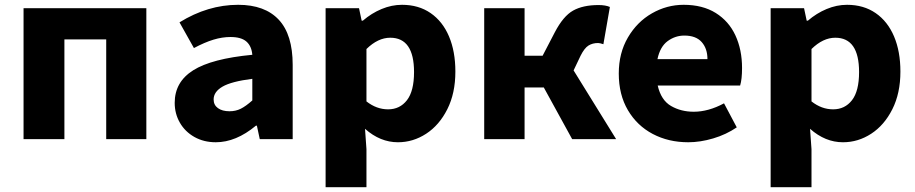

<svg xmlns="http://www.w3.org/2000/svg" viewBox="-20 -579 3809 799"><path d="M78 -545H589V0H422V-415H248V0H78Z M707 -151Q707 -238 784 -286.5Q861 -335 1030 -351Q1027 -387 1005.5 -406Q984 -425 939 -425Q905 -425 868.5 -414Q832 -403 787 -379L727 -486Q845 -559 971 -559Q1082 -559 1140 -497Q1198 -435 1198 -309V0H1061L1049 -56H1045Q962 13 878 13Q828 13 789 -9Q750 -31 728.5 -68.5Q707 -106 707 -151ZM1030 -161V-251Q943 -240 906 -218.5Q869 -197 869 -165Q869 -142 887 -129Q905 -116 935 -116Q961 -116 982 -126.5Q1003 -137 1030 -161Z M1335 -545H1474L1485 -493H1490Q1526 -524 1568 -541.5Q1610 -559 1653 -559Q1722 -559 1772 -524.5Q1822 -490 1848.5 -427.5Q1875 -365 1875 -281Q1875 -191 1841.5 -124.5Q1808 -58 1753.5 -22.5Q1699 13 1636 13Q1562 13 1499 -43L1505 42V200H1335ZM1703 -279Q1703 -422 1604 -422Q1553 -422 1505 -375V-157Q1547 -124 1595 -124Q1644 -124 1673.5 -162Q1703 -200 1703 -279Z M1995 -545H2163V-347H2238L2289 -445Q2324 -512 2365 -535Q2406 -558 2471 -558Q2500 -558 2518 -550L2491 -395Q2476 -400 2469 -400Q2446 -400 2429 -389.5Q2412 -379 2396 -347L2367 -286L2544 0H2361L2243 -215H2163V0H1995Z M2555 -273Q2555 -358 2593 -423Q2631 -488 2693 -523.5Q2755 -559 2825 -559Q2904 -559 2958.5 -525Q3013 -491 3040.5 -431.5Q3068 -372 3068 -296Q3068 -249 3060 -223H2717Q2731 -162 2772.5 -138Q2814 -114 2867 -114Q2928 -114 2993 -149L3046 -49Q3002 -19 2948 -3Q2894 13 2844 13Q2762 13 2696.5 -21.5Q2631 -56 2593 -120.5Q2555 -185 2555 -273ZM2924 -333Q2924 -377 2900 -404Q2876 -431 2828 -431Q2790 -431 2758.5 -408Q2727 -385 2716 -333Z M3187 -545H3326L3337 -493H3342Q3378 -524 3420 -541.5Q3462 -559 3505 -559Q3574 -559 3624 -524.5Q3674 -490 3700.5 -427.5Q3727 -365 3727 -281Q3727 -191 3693.5 -124.5Q3660 -58 3605.5 -22.5Q3551 13 3488 13Q3414 13 3351 -43L3357 42V200H3187ZM3555 -279Q3555 -422 3456 -422Q3405 -422 3357 -375V-157Q3399 -124 3447 -124Q3496 -124 3525.5 -162Q3555 -200 3555 -279Z"/></svg>

Font: Nebula Sans Bold
Style: Regular
Weight: 700
Designer: Paul D. Hunt for Adobe (as Source Sans)
Foundry: Nebula Entertainment & Broadcasting LLC
Version: Version 1.010